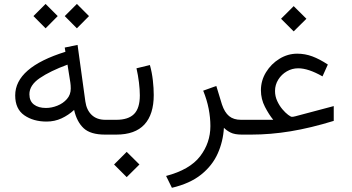

<svg xmlns="http://www.w3.org/2000/svg" viewBox="-20 -666 1741 950"><path d="M300.3 -586.4 360.4 -646.5 420.4 -586.4 360.4 -525.9ZM145.5 -586.4 205.6 -646.5 265.6 -586.4 205.6 -525.9ZM55.2 -193.8Q55.2 -332.5 303.7 -409.7L300.3 -430.7L363.8 -443.8L402.3 -164.1Q408.2 -121.6 433.6 -97.4Q459 -73.2 501.5 -73.2H516.6V0H499.5Q427.7 0 393.8 -31.7Q359.9 -63.5 346.7 -122.1Q318.8 -96.2 284.4 -80.3Q250 -64.5 210.4 -64.5Q145 -64.5 100.1 -95.7Q55.2 -127 55.2 -193.8ZM314 -346.2Q228 -314.5 176.8 -279.5Q125.5 -244.6 125.5 -199.7Q125.5 -166 147.7 -148.9Q169.9 -131.8 207.5 -131.8Q235.4 -131.8 263.7 -143.1Q292 -154.3 311 -175.8Q330.1 -197.3 330.1 -228Q330.1 -243.7 328.1 -257.3Z M740.7 -195.8Q740.7 -100.1 694.6 -50Q648.4 0 555.2 0H497.1V-73.2H555.2Q614.7 -73.2 643.3 -101.8Q671.9 -130.4 671.9 -194.3Q671.9 -222.2 667.5 -258.3Q663.1 -294.4 655.3 -328.1L721.7 -344.2Q731.9 -307.6 736.3 -268.6Q740.7 -229.5 740.7 -195.8ZM544.4 147.9 606.9 85.4 669.9 147.9 606.9 210.4Z M1087.9 -33.7Q1084 34.2 1057.1 94Q1030.3 153.8 975.1 198Q919.9 242.2 830.6 263.2L801.8 204.6Q918.9 173.8 970 107.4Q1021 41 1021 -42.5Q1021 -83.5 1012.5 -127.7Q1003.9 -171.9 985.4 -217.3L1050.3 -240.7L1078.1 -149.4Q1091.3 -109.9 1113.5 -91.6Q1135.7 -73.2 1172.4 -73.2H1191.4V0H1177.2Q1140.6 0 1120.6 -10.3Q1100.6 -20.5 1087.9 -33.7Z M1370.6 -573.2 1433.1 -635.7 1496.1 -573.2 1433.1 -510.7ZM1271 -219.2Q1271 -267.6 1296.4 -308.8Q1321.8 -350.1 1362.8 -375.2Q1403.8 -400.4 1450.7 -400.4Q1489.3 -400.4 1525.4 -387Q1561.5 -373.5 1602.1 -346.7L1575.7 -288.1Q1505.4 -328.1 1455.6 -328.1Q1425.3 -328.1 1399.2 -313Q1373 -297.9 1356.9 -272.2Q1340.8 -246.6 1340.8 -215.8Q1340.8 -189.5 1351.6 -166.3Q1362.3 -143.1 1377.2 -125.5Q1392.1 -107.9 1405.5 -97.9Q1418.9 -87.9 1424.3 -87.9Q1430.7 -87.9 1441.9 -90.8L1631.3 -141.1V-67.9Q1517.1 -32.7 1417.7 -16.4Q1318.4 0 1223.1 0H1171.9V-73.2H1332Q1311 -98.6 1291 -137.2Q1271 -175.8 1271 -219.2Z"/></svg>

Font: Vazir Light FD-WOL-UI
Style: Light-FD-WOL-UI
Weight: 300
Designer: Saber Rastikerdar
Foundry: Saber Rastikerdar
Version: Version 30.0.0